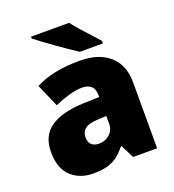

<svg xmlns="http://www.w3.org/2000/svg" viewBox="-140 -875 902 994"><g transform="rotate(-20 311.5 -378.0)"><path d="M336 -563Q441 -563 500 -511Q559 -459 559 -363V0H427L390 -73H386Q363 -44 338.5 -25.5Q314 -7 282 1.5Q250 10 204 10Q132 10 84 -34Q36 -78 36 -169Q36 -258 97.5 -301Q159 -344 276 -349L368 -352V-360Q368 -397 350 -412.5Q332 -428 301 -428Q268 -428 228 -416.5Q188 -405 147 -387L92 -513Q140 -538 200.5 -550.5Q261 -563 336 -563ZM325 -245Q273 -243 251.5 -226.5Q230 -210 230 -180Q230 -152 245 -138.5Q260 -125 285 -125Q320 -125 344.5 -147Q369 -169 369 -204V-247ZM353 -766Q370 -744 393.5 -717Q417 -690 441 -664.5Q465 -639 481 -620V-606H354Q334 -619 305.5 -638.5Q277 -658 246.5 -679.5Q216 -701 188.5 -721.5Q161 -742 143 -756V-766Z"/></g></svg>

Font: Noto Sans Cham Black
Style: Regular
Weight: 900
Version: Version 2.002